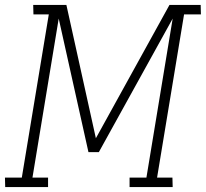

<svg xmlns="http://www.w3.org/2000/svg" viewBox="-36 -755 831 775"><path d="M-15 0 -16 -38H52L161 -697H99L98 -735H232L351 -197L648 -735H774L775 -697H707L598 -38H660L661 0H487V-38H555L661 -680L363 -141H321L201 -680L95 -38H158V0Z"/></svg>

Font: Iosevka Etoile Extralight
Style: Italic
Weight: 200
Italic angle: -9°
Designer: Belleve Invis
Foundry: Belleve Invis
Version: Version 22.1.2; ttfautohint (v1.8.4)